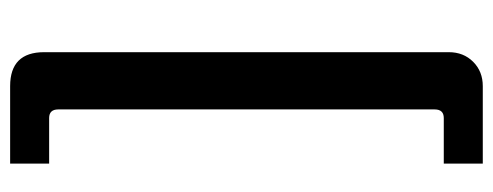

<svg xmlns="http://www.w3.org/2000/svg" viewBox="-317 -491 973 379"><g transform="rotate(90 169.5 -301.5)"><path d="M303 -768V-691H213Q196 -691 196 -673V70Q196 88 213 88H303V165H150Q83 165 83 98V-701Q83 -730 102 -749Q121 -768 150 -768Z"/></g></svg>

Font: Exo 2 Semi Bold
Style: Regular
Weight: 600
Designer: Natanael Gama
Version: Version 1.001;PS 001.001;hotconv 1.0.88;makeotf.lib2.5.64775